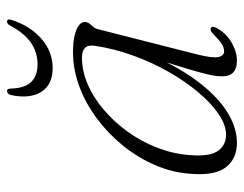

<svg xmlns="http://www.w3.org/2000/svg" viewBox="-94 -593 695 547"><g transform="rotate(-90 253.5 -319.5)"><path d="M372 -105.5Q361 -61.5 364.5 -45Q368 -28.5 381 -28.5Q391 -28.5 401.8 -35.2Q412.5 -42 428 -57.5Q434.5 -64 439 -66Q443.5 -68 447 -66.5Q451 -64.5 450.5 -59.8Q450 -55 446.5 -48.5Q431.5 -22 405.5 -7Q379.5 8 353.5 8Q332.5 8 321 -2.2Q309.5 -12.5 309.5 -34.5Q309.5 -46 312 -60.2Q314.5 -74.5 321 -98.5Q327.5 -122.5 339.8 -162Q352 -201.5 371.5 -263L378.5 -257Q344 -171.5 301.2 -112.2Q258.5 -53 212.2 -22.5Q166 8 119.5 8Q75.5 8 50.8 -23Q26 -54 32 -125.5Q35.5 -176.5 56.8 -225.5Q78 -274.5 112.2 -316.8Q146.5 -359 189.8 -391.2Q233 -423.5 281.2 -441.2Q329.5 -459 378.5 -459Q406.5 -459 425.5 -454.5Q444.5 -450 454.5 -442.5Q464.5 -435 464.5 -425Q464 -418 459.8 -412.2Q455.5 -406.5 450.5 -401Q445.5 -395.5 444 -388.5ZM85.5 -130.5Q80 -72 96.2 -47.5Q112.5 -23 143.5 -23Q170.5 -23 201.8 -44Q233 -65 264.2 -102.2Q295.5 -139.5 322.5 -187Q349.5 -234.5 369 -288.5Q388.5 -342.5 396.5 -397Q399.5 -416.5 390.5 -425Q381.5 -433.5 363 -433.5Q325 -433.5 287 -417.2Q249 -401 214.5 -371.5Q180 -342 152.2 -303.8Q124.5 -265.5 107 -221.2Q89.5 -177 85.5 -130.5ZM344 -560Q377.5 -560 404.8 -578.5Q432 -597 454 -638Q459 -647 465.5 -647Q469.5 -647 471 -644.2Q472.5 -641.5 470.5 -635Q454 -582 417.2 -549.5Q380.5 -517 333 -517Q285.5 -517 265.2 -549.5Q245 -582 256 -635Q257.5 -641.5 261 -644.2Q264.5 -647 267.5 -647Q274 -647 274.5 -638Q275.5 -597 293.2 -578.5Q311 -560 344 -560Z"/></g></svg>

Font: Fraunces ExtraLight
Style: Italic
Weight: 250
Italic angle: -16°
Version: Version 1.000;[b76b70a41]